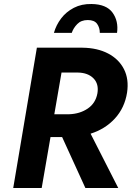

<svg xmlns="http://www.w3.org/2000/svg" viewBox="-20 -938 657 958"><path d="M249 -774H338Q346 -798 365.5 -818Q385 -838 418 -838Q451 -838 464.5 -819Q478 -800 478 -774H564Q572 -833 541.5 -875Q511 -917 437 -918Q387 -919 348.5 -899Q310 -879 285 -846Q260 -813 249 -774ZM232 -254H290L406 0H570L432 -271Q505 -294 553.5 -347Q602 -400 614 -476Q624 -543 598.5 -593Q573 -643 519.5 -671Q466 -699 392 -700H308H252H164L46 0H188ZM251 -368 287 -576H369Q419 -575 446.5 -547Q474 -519 466 -472Q457 -423 418 -396.5Q379 -370 326 -368Z"/></svg>

Font: Jost* 600 Semi Italic
Style: Italic
Weight: 600
Italic angle: -10°
Version: Version 3.200; ttfautohint (v0.97) -l 8 -r 50 -G 200 -x 14 -